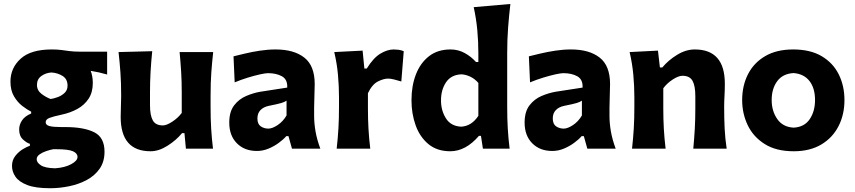

<svg xmlns="http://www.w3.org/2000/svg" viewBox="-20 -768 4418 992"><path d="M239 204.5Q163.5 204.5 120.8 188Q78 171.5 60 145.2Q42 119 42 89.5Q42 59.5 58.8 38Q75.5 16.5 97.2 3.2Q119 -10 134.5 -15V-25Q119 -29 99 -47Q79 -65 79 -99Q79 -124 93.8 -146Q108.5 -168 141 -181.5V-191Q120 -201.5 95 -220.8Q70 -240 52 -270.8Q34 -301.5 34 -346.5Q34 -416.5 86.5 -464.5Q139 -512.5 247.5 -512.5Q275.5 -512.5 296.2 -509.8Q317 -507 339.8 -504Q362.5 -501 396 -501H533.5V-383Q490.5 -395.5 448.5 -402Q459.5 -374 459.5 -339.5Q459.5 -291 437.8 -258Q416 -225 379.5 -205Q343 -185 298 -175.5Q256 -166.5 236 -159Q216 -151.5 216 -136.5Q216 -122 235.2 -116.8Q254.5 -111.5 297 -111.5H317.5Q412.5 -111.5 466.2 -85Q520 -58.5 520 16Q520 67.5 495 103.5Q470 139.5 428.5 161.8Q387 184 337.5 194.2Q288 204.5 239 204.5ZM242 -256.5Q259.5 -259 279.8 -266.8Q300 -274.5 314.5 -288.8Q329 -303 329 -325.5Q329 -359.5 303.5 -375.5Q278 -391.5 245.5 -393.5Q216 -391.5 193.5 -375.2Q171 -359 171 -329.5Q171 -300.5 195 -282.5Q219 -264.5 242 -256.5ZM265 101.5Q315.5 98 348 80.2Q380.5 62.5 380.5 43Q380.5 24 356.8 13.5Q333 3 272.5 3H255Q238.5 6 218.5 12.8Q198.5 19.5 184 30Q169.5 40.5 169.5 54.5Q169.5 72 191.5 86.2Q213.5 100.5 265 101.5Z M758 13.5Q603.5 13.5 603.5 -164Q603.5 -196.5 604.8 -221.2Q606 -246 606 -272Q606 -342 602.2 -393.8Q598.5 -445.5 592.5 -499L766.5 -503.5Q761 -450 758 -398.2Q755 -346.5 755 -291V-225Q755 -172 769.5 -146Q784 -120 821.5 -120Q840.5 -120 870 -139.2Q899.5 -158.5 919 -184.5V-291Q919 -346.5 916 -396Q913 -445.5 908 -499H1081.5Q1075.5 -445.5 1071.8 -393.8Q1068 -342 1068 -272V-216Q1068 -154 1071 -103.8Q1074 -53.5 1080.5 0H940.5L933 -80H920.5Q890 -43 845.2 -14.8Q800.5 13.5 758 13.5Z M1307.5 12Q1243 12 1203.8 -27.8Q1164.5 -67.5 1164.5 -134.5Q1164.5 -191 1189.8 -223.8Q1215 -256.5 1252.2 -272.2Q1289.5 -288 1325 -294L1464 -315.5Q1466 -357.5 1436.8 -373.8Q1407.5 -390 1364.5 -390Q1352 -390 1323.5 -383.8Q1295 -377.5 1260 -366.8Q1225 -356 1192.5 -342.5L1186.5 -477Q1211 -483 1246.5 -491.5Q1282 -500 1323 -506.2Q1364 -512.5 1404 -512.5Q1498.5 -512.5 1552.2 -470.5Q1606 -428.5 1606 -333.5Q1606 -309 1604.5 -274.2Q1603 -239.5 1603 -211.5V-169.5Q1603 -131.5 1610.2 -89.2Q1617.5 -47 1635 0H1488.5L1470.5 -64.5H1459Q1444.5 -47.5 1420.2 -29.8Q1396 -12 1367 0Q1338 12 1307.5 12ZM1366.5 -103.5Q1387 -103.5 1414.8 -122Q1442.5 -140.5 1460.5 -171.5V-248Q1451 -241 1433.5 -235.8Q1416 -230.5 1368.5 -221Q1341.5 -215.5 1325.8 -199.2Q1310 -183 1310 -156Q1310 -127 1327.2 -115.2Q1344.5 -103.5 1366.5 -103.5Z M1719.5 0Q1725.5 -53.5 1728.5 -103.8Q1731.5 -154 1731.5 -216V-266Q1731.5 -323 1726.2 -381.2Q1721 -439.5 1707 -499L1853.5 -506.5L1862.5 -414H1875Q1909 -469 1945.2 -490.8Q1981.5 -512.5 2014 -512.5Q2025 -512.5 2039.2 -510.8Q2053.5 -509 2066 -503.5L2053.5 -347Q2035.5 -352.5 2016.8 -357.2Q1998 -362 1985.5 -362Q1962.5 -362 1932.8 -347.2Q1903 -332.5 1881 -286.5V-208Q1881 -152 1883.8 -102.8Q1886.5 -53.5 1893 0Z M2306.5 13.5Q2238 13.5 2193.5 -23.5Q2149 -60.5 2127.5 -120.5Q2106 -180.5 2106 -250Q2106 -324.5 2129 -383.8Q2152 -443 2196.8 -477.8Q2241.5 -512.5 2308 -512.5Q2347 -512.5 2380.5 -494.2Q2414 -476 2439.5 -447.5H2451.5V-493.5Q2451.5 -554.5 2446 -613Q2440.5 -671.5 2427.5 -731L2617 -747.5Q2610 -688.5 2605.2 -625.5Q2600.5 -562.5 2600.5 -493.5V-216Q2600.5 -154 2603.5 -103.8Q2606.5 -53.5 2613 0H2475L2465 -66H2454.5Q2386 13.5 2306.5 13.5ZM2363 -113.5Q2416.5 -116.5 2451.5 -169.5V-339.5Q2433.5 -360.5 2410 -371.8Q2386.5 -383 2363.5 -384Q2310.5 -381.5 2284.5 -342.8Q2258.5 -304 2258.5 -249Q2258.5 -197 2284 -156.5Q2309.5 -116 2363 -113.5Z M2833.5 12Q2769 12 2729.8 -27.8Q2690.5 -67.5 2690.5 -134.5Q2690.5 -191 2715.8 -223.8Q2741 -256.5 2778.2 -272.2Q2815.5 -288 2851 -294L2990 -315.5Q2992 -357.5 2962.8 -373.8Q2933.5 -390 2890.5 -390Q2878 -390 2849.5 -383.8Q2821 -377.5 2786 -366.8Q2751 -356 2718.5 -342.5L2712.5 -477Q2737 -483 2772.5 -491.5Q2808 -500 2849 -506.2Q2890 -512.5 2930 -512.5Q3024.5 -512.5 3078.2 -470.5Q3132 -428.5 3132 -333.5Q3132 -309 3130.5 -274.2Q3129 -239.5 3129 -211.5V-169.5Q3129 -131.5 3136.2 -89.2Q3143.5 -47 3161 0H3014.5L2996.5 -64.5H2985Q2970.5 -47.5 2946.2 -29.8Q2922 -12 2893 0Q2864 12 2833.5 12ZM2892.5 -103.5Q2913 -103.5 2940.8 -122Q2968.5 -140.5 2986.5 -171.5V-248Q2977 -241 2959.5 -235.8Q2942 -230.5 2894.5 -221Q2867.5 -215.5 2851.8 -199.2Q2836 -183 2836 -156Q2836 -127 2853.2 -115.2Q2870.5 -103.5 2892.5 -103.5Z M3245.5 0Q3251.5 -53.5 3254.5 -103.8Q3257.5 -154 3257.5 -216V-266Q3257.5 -323 3252.2 -381.2Q3247 -439.5 3233 -499L3379.5 -506.5L3389.5 -419.5H3402Q3432.5 -456.5 3478 -484.5Q3523.5 -512.5 3569.5 -512.5Q3725 -512.5 3725 -335.5Q3725 -302.5 3723.2 -272Q3721.5 -241.5 3721.5 -216Q3721.5 -154 3724 -103.8Q3726.5 -53.5 3734.5 0H3562Q3567 -53.5 3569.8 -102.8Q3572.5 -152 3572.5 -208V-271.5Q3572.5 -324.5 3558 -350.5Q3543.5 -376.5 3506 -376.5Q3485.5 -376.5 3455.8 -357.2Q3426 -338 3407 -312V-208Q3407 -152 3409.8 -102.8Q3412.5 -53.5 3419 0Z M4081 13.5Q3990 13.5 3931 -23.8Q3872 -61 3843.2 -121.2Q3814.5 -181.5 3814.5 -251Q3814.5 -325.5 3844.8 -384.8Q3875 -444 3933.8 -478.2Q3992.5 -512.5 4078 -512.5Q4166.5 -512.5 4225.2 -477.8Q4284 -443 4313.5 -383.8Q4343 -324.5 4343 -251Q4343 -175.5 4312.2 -115.8Q4281.5 -56 4223 -21.2Q4164.5 13.5 4081 13.5ZM4080.5 -108.5Q4136 -111.5 4163.5 -152.2Q4191 -193 4191 -251Q4191 -312.5 4162.5 -349.2Q4134 -386 4080.5 -390.5Q4024.5 -387.5 3995.8 -348.8Q3967 -310 3967 -251Q3967 -194.5 3995.8 -153Q4024.5 -111.5 4080.5 -108.5Z"/></svg>

Font: Commissioner Flair
Style: Bold
Weight: 700
Designer: Kostas Bartsokas
Foundry: Kostas Bartsokas
Version: Version 1.000; ttfautohint (v1.8.3)